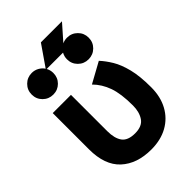

<svg xmlns="http://www.w3.org/2000/svg" viewBox="-243 -930 1047 1047"><g transform="rotate(-45 281.0 -406.5)"><path d="M188.5 -507.8V-228Q188.5 -171.9 210.4 -141.8Q232.4 -111.8 287.6 -111.8Q342.3 -111.8 364.5 -144.8Q386.7 -177.7 386.7 -228Q386.7 -318.4 367.2 -373.3Q347.7 -428.2 309.1 -466.8L427.2 -531.7Q452.6 -504.4 475.6 -466.3Q498.5 -428.2 512.9 -370.8Q527.3 -313.5 527.3 -228Q527.3 -154.8 497.8 -100.6Q468.3 -46.4 414.6 -16.6Q360.8 13.2 287.6 13.2Q177.7 13.2 112.8 -46.6Q47.9 -106.4 47.9 -228V-507.8ZM205.1 -660.2Q205.1 -625 180.9 -600.8Q156.7 -576.7 121.6 -576.7Q86.9 -576.7 62.5 -600.8Q38.1 -625 38.1 -660.2Q38.1 -695.3 62.5 -719.5Q86.9 -743.7 121.6 -743.7Q143.6 -743.7 162.1 -733.4Q180.7 -723.1 191.9 -706.1L274.9 -826.2H437.5L357.9 -735.8Q374.5 -743.7 393.6 -743.7Q428.7 -743.7 453.1 -719.5Q477.5 -695.3 477.5 -660.2Q477.5 -625 453.1 -600.8Q428.7 -576.7 393.6 -576.7Q358.9 -576.7 334.5 -600.8Q310.1 -625 310.1 -660.2Q310.1 -682.1 320.8 -701.2H194.8Q205.1 -682.1 205.1 -660.2Z"/></g></svg>

Font: Giphurs
Style: Bold
Weight: 700
Version: Version 0.920; ttfautohint (v1.8.4.7-5d5b)